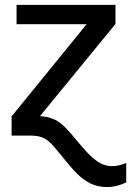

<svg xmlns="http://www.w3.org/2000/svg" viewBox="-20 -548 540 776"><path d="M26.9 0V-77.6L330.1 -450.2H46.9V-528.3H446.8V-451.2L141.6 -78.6Q156.2 -77.6 169.7 -75Q183.1 -72.3 194.3 -67.4Q209 -62 222.7 -51.8Q236.3 -41.5 254.2 -22Q272 -2.4 299.8 31.2Q331.5 69.3 354.5 89.4Q377.4 109.4 396.2 116.5Q415 123.5 432.6 123.5Q444.3 123.5 460 120.4Q475.6 117.2 490.2 110.4V189Q452.1 208 412.6 208Q393.1 208 376.5 204.1Q359.9 200.2 347.2 194.3Q335 188.5 321.3 179.2Q307.6 169.9 293 155.5Q278.3 141.1 262.2 122.1L199.7 46.4Q178.7 21.5 158.2 10.7Q137.7 0 103 0Z"/></svg>

Font: Arimo Medium
Style: Regular
Weight: 500
Designer: Steve Matteson
Foundry: Monotype Imaging Inc.
Version: Version 1.33